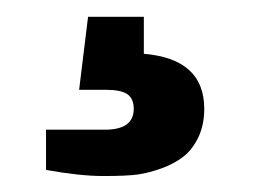

<svg xmlns="http://www.w3.org/2000/svg" viewBox="-20 -32 310 232"><path d="M226.8 99.5Q226.8 119 219.6 134Q212.4 149 201.3 157.5Q190.3 165.9 175.3 171.4Q160.3 176.8 146.8 178.8Q133.4 180.7 104.9 180.7Q76.5 180.7 35.6 173.3V124.7H106.9Q141.6 124.7 141.6 99.5Q141.6 87.3 134 81.9Q126.4 76.5 107.7 76.5H75.6L86.4 -11.7H153.8V33Q226.8 39.1 226.8 99.5Z"/></svg>

Font: Puralecka Narrow
Style: Bold
Weight: 700
Designer: Hector Gatti, Marcela Romero, Pablo Cosgaya and Nicolas Silva
Version: Version 1.004;PS 001.004;hotconv 1.0.70;makeotf.lib2.5.58329